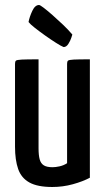

<svg xmlns="http://www.w3.org/2000/svg" viewBox="-20 -737 419 767"><path d="M189 10Q130 10 97.5 -8Q65 -26 52.5 -62Q40 -98 40 -151V-482Q40 -491 43.5 -494.5Q47 -498 67 -499Q87 -500 134 -500V-144Q134 -117 138.5 -100.5Q143 -84 155 -76.5Q167 -69 190 -69Q202 -69 218 -72.5Q234 -76 248 -85V-482Q248 -491 251.5 -494.5Q255 -498 274 -499Q293 -500 339 -500V-27Q311 -12 271 -1Q231 10 189 10ZM234 -549Q224 -553 203.5 -566Q183 -579 160.5 -595Q138 -611 119.5 -625.5Q101 -640 94 -649Q98 -670 109 -693.5Q120 -717 136 -717Q140 -717 154.5 -706Q169 -695 190 -676.5Q211 -658 232 -638Q253 -618 269 -599Q269 -599 265 -586.5Q261 -574 253 -561.5Q245 -549 234 -549Z"/></svg>

Font: Yanone Kaffeesatz Medium
Style: Regular
Weight: 500
Designer: Yanone (Cyrillic: Daniel Pouzeot, Huerta Tipografica, and Cyreal)
Foundry: Yanone
Version: Version 2.003